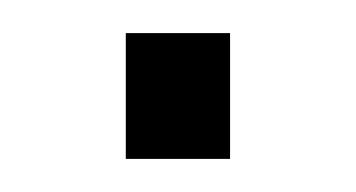

<svg xmlns="http://www.w3.org/2000/svg" viewBox="-20 -357 215 116"><path d="M56 -261V-337H119V-261Z"/></svg>

Font: Saira Condensed Light
Style: Regular
Weight: 300
Width: 3
Designer: Hector Gatti with collaboration of the Omnibus-Type team
Foundry: Omnibus-Type
Version: Version 1.101